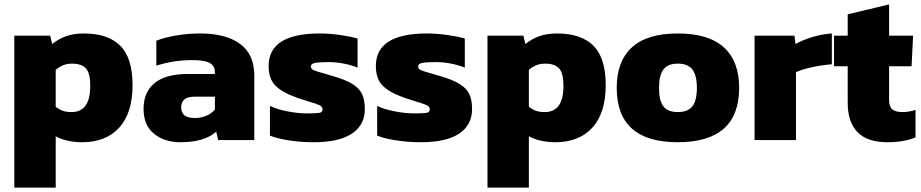

<svg xmlns="http://www.w3.org/2000/svg" viewBox="-20 -636 4183 872"><path d="M45 -474H208L217 -436Q247 -460 281.5 -472Q316 -484 361 -484Q470 -484 526 -428.5Q582 -373 582 -249Q582 -123 521.5 -56.5Q461 10 353 10Q319 10 287.5 3Q256 -4 233 -17V216H45ZM390 -246Q390 -303 370.5 -325Q351 -347 307 -347Q285 -347 267.5 -340Q250 -333 233 -319V-151Q250 -138 266 -132.5Q282 -127 305 -127Q390 -127 390 -246Z M632 -142Q632 -218 682.5 -259Q733 -300 833 -300H956V-309Q956 -337 932.5 -350Q909 -363 852 -363Q770 -363 690 -338V-451Q727 -466 781 -475Q835 -484 890 -484Q1006 -484 1070.5 -436.5Q1135 -389 1135 -292V0H971L962 -38Q908 10 800 10Q727 10 679.5 -28.5Q632 -67 632 -142ZM956 -138V-197H865Q833 -197 818 -185Q803 -173 803 -148Q803 -100 864 -100Q921 -100 956 -138Z M1206 -20V-155Q1239 -139 1287 -130Q1335 -121 1372 -121Q1416 -121 1430.5 -123.5Q1445 -126 1445 -140Q1445 -152 1429.5 -159Q1414 -166 1379 -176L1329 -192Q1260 -217 1230 -248Q1200 -279 1200 -336Q1200 -484 1432 -484Q1476 -484 1525 -477Q1574 -470 1604 -461V-329Q1575 -341 1539.5 -347.5Q1504 -354 1474 -354Q1433 -354 1412.5 -350.5Q1392 -347 1392 -334Q1392 -323 1405.5 -317Q1419 -311 1453 -302L1497 -289Q1551 -273 1581.5 -254Q1612 -235 1624.5 -208.5Q1637 -182 1637 -141Q1637 -68 1578 -29Q1519 10 1405 10Q1346 10 1292 1.5Q1238 -7 1206 -20Z M1693 -20V-155Q1726 -139 1774 -130Q1822 -121 1859 -121Q1903 -121 1917.5 -123.5Q1932 -126 1932 -140Q1932 -152 1916.5 -159Q1901 -166 1866 -176L1816 -192Q1747 -217 1717 -248Q1687 -279 1687 -336Q1687 -484 1919 -484Q1963 -484 2012 -477Q2061 -470 2091 -461V-329Q2062 -341 2026.5 -347.5Q1991 -354 1961 -354Q1920 -354 1899.5 -350.5Q1879 -347 1879 -334Q1879 -323 1892.5 -317Q1906 -311 1940 -302L1984 -289Q2038 -273 2068.5 -254Q2099 -235 2111.5 -208.5Q2124 -182 2124 -141Q2124 -68 2065 -29Q2006 10 1892 10Q1833 10 1779 1.5Q1725 -7 1693 -20Z M2194 -474H2357L2366 -436Q2396 -460 2430.5 -472Q2465 -484 2510 -484Q2619 -484 2675 -428.5Q2731 -373 2731 -249Q2731 -123 2670.5 -56.5Q2610 10 2502 10Q2468 10 2436.5 3Q2405 -4 2382 -17V216H2194ZM2539 -246Q2539 -303 2519.5 -325Q2500 -347 2456 -347Q2434 -347 2416.5 -340Q2399 -333 2382 -319V-151Q2399 -138 2415 -132.5Q2431 -127 2454 -127Q2539 -127 2539 -246Z M2781 -237Q2781 -358 2850 -421Q2919 -484 3058 -484Q3198 -484 3267.5 -421Q3337 -358 3337 -237Q3337 10 3058 10Q2781 10 2781 -237ZM3145 -237Q3145 -294 3124.5 -320.5Q3104 -347 3058 -347Q3013 -347 2993 -320.5Q2973 -294 2973 -237Q2973 -179 2993 -153Q3013 -127 3058 -127Q3104 -127 3124.5 -153Q3145 -179 3145 -237Z M3407 -474H3588L3593 -436Q3624 -454 3668.5 -467.5Q3713 -481 3758 -484V-344Q3716 -341 3669 -331Q3622 -321 3595 -308V0H3407Z M3830 -168V-335H3768V-474H3830V-571L4018 -616V-474H4127L4120 -335H4018V-182Q4018 -152 4032.5 -139.5Q4047 -127 4079 -127Q4108 -127 4138 -137V-12Q4085 10 4011 10Q3918 10 3874 -36.5Q3830 -83 3830 -168Z"/></svg>

Font: Kanit Bold
Style: Regular
Weight: 700
Designer: Katatrad Team
Foundry: CadsonDemak
Version: Version 1.000